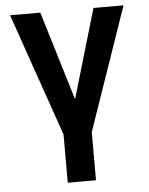

<svg xmlns="http://www.w3.org/2000/svg" viewBox="-53 -589 650 838"><g transform="rotate(-5 271.5 -170.0)"><path d="M155.2 -545.5 273.4 -155.5 388.1 -545.5H519.9L333.5 -6.7V204.5H209.9V-6.7L22.7 -545.5Z"/></g></svg>

Font: Interop SemBd
Style: Regular
Weight: 600
Designer: Rasmus Andersson, Google, Jang Haemin
Foundry: jhaemin
Version: Version 1.008